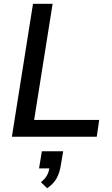

<svg xmlns="http://www.w3.org/2000/svg" viewBox="-20 -725 592 1018"><path d="M43 0 155 -705H259L161 -89H506L493 0ZM230 273 197 241Q219 223 228.5 206Q238 189 242 168H187L202 77H315L303 148Q297 189 281 219Q265 249 230 273Z"/></svg>

Font: Mulish SemiBold
Style: Italic
Weight: 600
Italic angle: -9°
Designer: Vernon Adams
Foundry: Vernon Adams
Version: Version 3.603; ttfautohint (v1.8.3)